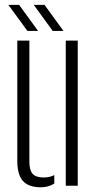

<svg xmlns="http://www.w3.org/2000/svg" viewBox="-20 -768 402 794"><path d="M51.5 -103V-600H101.5V-99Q101.5 -64 115.2 -49Q129 -34 160.5 -34Q185.5 -34 204.5 -44V-9Q180.5 6.5 148.5 6.5Q98.5 6.5 75 -19.5Q51.5 -45.5 51.5 -103ZM252 0V-600H301.5V0ZM93.5 -640 14.5 -748H59L137.5 -640ZM198 -640 119.5 -748H164L242.5 -640Z"/></svg>

Font: Big Shoulders Stencil Text Thin ExtraLight
Style: Regular
Weight: 250
Version: Version 2.001